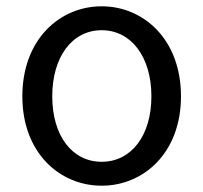

<svg xmlns="http://www.w3.org/2000/svg" viewBox="-20 -577 646 610"><path d="M303 13C436 13 555 -91 555 -271C555 -452 436 -557 303 -557C170 -557 51 -452 51 -271C51 -91 170 13 303 13ZM303 -63C209 -63 146 -146 146 -271C146 -396 209 -481 303 -481C397 -481 461 -396 461 -271C461 -146 397 -63 303 -63Z"/></svg>

Font: Noto Sans Japanese Regular
Style: Regular
Weight: 400
Designer: Ryoko NISHIZUKA (kana & ideographs); Paul D. Hunt (Latin, Greek & Cyrillic); Wenlong ZHANG (bopomofo); Sandoll Communica
Foundry: Adobe Systems Incorporated
Version: Version 1.000;PS 1;hotconv 1.0.78;makeotf.lib2.5.61930